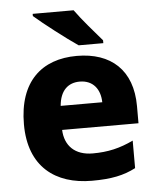

<svg xmlns="http://www.w3.org/2000/svg" viewBox="-54 -812 712 869"><g transform="rotate(-5 301.5 -378.0)"><path d="M313 -766H127V-756C169 -719 270 -641 322 -606H434V-619C402 -656 345 -721 313 -766ZM309 -559C150 -559 44 -466 44 -271C44 -78 163 10 329 10C418 10 474 -2 528 -30V-155C467 -126 413 -113 343 -113C262 -113 217 -159 214 -231H561V-309C561 -473 464 -559 309 -559ZM312 -442C374 -442 405 -398 406 -340H217C223 -410 260 -442 312 -442Z"/></g></svg>

Font: Noto Sans Arabic UI XBd
Style: Regular
Weight: 800
Designer: Monotype Design Team, Nadine Chahine and Nizar Qandah
Foundry: Monotype Imaging Inc.
Version: Version 2.010